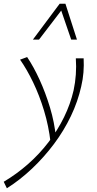

<svg xmlns="http://www.w3.org/2000/svg" viewBox="-73 -724 520 1033"><path d="M-36 289 -53 254Q16 213 77 159.5Q138 106 187.5 41.5Q237 -23 271.5 -93.5Q306 -164 323 -238Q332 -280 335 -323Q338 -366 335 -410H377Q379 -372 376 -334.5Q373 -297 364 -259Q346 -178 308.5 -99.5Q271 -21 217.5 50.5Q164 122 99.5 183Q35 244 -36 289ZM199 42Q189 -46 164 -128.5Q139 -211 105 -281.5Q71 -352 35 -403L73 -417Q108 -365 140 -295Q172 -225 196 -145.5Q220 -66 228 15ZM104 -511 248 -704H279L267 -681L137 -511ZM310 -511 252 -680 248 -704H279L341 -511Z"/></svg>

Font: Ysabeau Office ExtraLight
Style: Italic
Weight: 250
Italic angle: -12°
Designer: Christian Thalmann (Catharsis Fonts)
Version: Version 2.001;gftools[0.9.30]; featfreeze: tnum,lnum,ss02